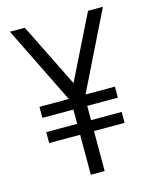

<svg xmlns="http://www.w3.org/2000/svg" viewBox="-107 -773 678 845"><g transform="rotate(-15 232.0 -350.0)"><path d="M193.8 -347.2 20 -700.2H87.9L231.9 -409.2L376 -700.2H443.8L270 -347.2H403.8V-296.9H264.2V-231.9H403.8V-182.1H264.2V0H201.2V-182.1H60.1V-231.9H201.2V-296.9H60.1V-347.2Z"/></g></svg>

Font: Abel
Style: Regular
Weight: 400
Designer: Matthew Desmond
Foundry: Matthew Desmond
Version: Version 1.003